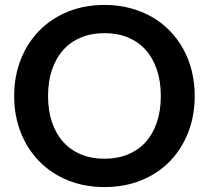

<svg xmlns="http://www.w3.org/2000/svg" viewBox="-20 -751 848 779"><path d="M616.5 -254.8Q632.5 -302 632.5 -361.5Q632.5 -421 616.5 -468.2Q600.5 -515.5 571 -548.5Q541.5 -581.5 499.2 -599Q457 -616.5 404 -616.5Q351 -616.5 308.8 -599Q266.5 -581.5 236.8 -548.5Q207 -515.5 191 -468.2Q175 -421 175 -361.5Q175 -302 191 -254.8Q207 -207.5 236.8 -174.8Q266.5 -142 308.8 -124.5Q351 -107 404 -107Q457 -107 499.2 -124.5Q541.5 -142 571 -174.8Q600.5 -207.5 616.5 -254.8ZM770 -361.5Q770 -282 743.8 -214.2Q717.5 -146.5 669.5 -97Q621.5 -47.5 554 -19.8Q486.5 8 404 8Q322 8 254.5 -19.8Q187 -47.5 138.8 -97Q90.5 -146.5 64 -214.2Q37.5 -282 37.5 -361.5Q37.5 -441 64 -508.8Q90.5 -576.5 138.8 -626Q187 -675.5 254.5 -703.2Q322 -731 404 -731Q459 -731 507.5 -718.2Q556 -705.5 596.5 -682.2Q637 -659 669.2 -625.8Q701.5 -592.5 724 -551.5Q746.5 -510.5 758.2 -462.5Q770 -414.5 770 -361.5Z"/></svg>

Font: Lato
Style: Bold
Weight: 700
Designer: Lukasz Dziedzic with Adam Twardoch and Botio Nikoltchev
Foundry: tyPoland Lukasz Dziedzic
Version: Version 2.010; 2014-09-01; http://www.latofonts.com/; ttfaut